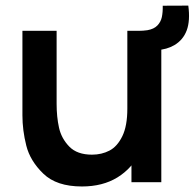

<svg xmlns="http://www.w3.org/2000/svg" viewBox="-20 -650 694 685"><path d="M651.8 -630Q659 -576.3 646.2 -541.8Q633.3 -507.3 601.8 -488.8Q574.7 -473.2 540.5 -471.4Q506.3 -469.6 464.3 -474.2V-540H474.4Q482.6 -540.1 490.5 -540.6Q498.5 -541.1 505.7 -542.2Q529.3 -546.3 541.5 -559.1Q553.8 -571.9 557.4 -589Q561.1 -606.2 560.6 -629.6ZM272.3 15.3Q181.8 15.3 134.7 -30.3Q87.5 -75.8 73.8 -130.5Q60 -185.2 60 -238.5V-540H182V-279.8Q182 -233 190.5 -194.7Q198.9 -156.3 227 -127.2Q255 -98.2 308.2 -98.2Q342.8 -98.2 370.7 -112.8Q398.5 -127.3 416.4 -164Q434.3 -200.7 434.3 -262.5L505.8 -231.8Q505.8 -162.1 478.8 -106Q451.8 -49.8 399.2 -17.2Q346.5 15.3 272.3 15.3ZM449 0V-167.5H434.3V-540H555.5V0Z"/></svg>

Font: Manrope
Style: Regular
Weight: 400
Designer: Mikhail Sharanda
Foundry: Mikhail Sharanda
Version: Version 4.503